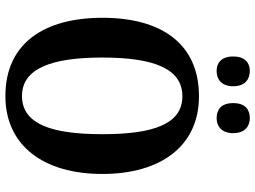

<svg xmlns="http://www.w3.org/2000/svg" viewBox="-140 -818 968 729"><g transform="rotate(90 344.5 -454.0)"><path d="M429 -792C457 -792 486 -808 486 -855C486 -902 457 -918 429 -918C398 -918 372 -902 372 -855C372 -808 398 -792 429 -792ZM250 -792C279 -792 308 -808 308 -855C308 -902 279 -918 250 -918C221 -918 195 -902 195 -855C195 -808 221 -792 250 -792ZM345 10C535 10 641 -137 641 -358C641 -580 535 -725 346 -725C145 -725 48 -580 48 -359C48 -137 145 10 345 10ZM345 -53C240 -53 199 -166 199 -358C199 -551 240 -662 346 -662C452 -662 490 -551 490 -358C490 -166 452 -53 345 -53Z"/></g></svg>

Font: Noto Serif Condensed
Style: Bold
Weight: 700
Width: 3
Designer: Monotype Design Team
Foundry: Monotype Imaging Inc.
Version: Version 2.015